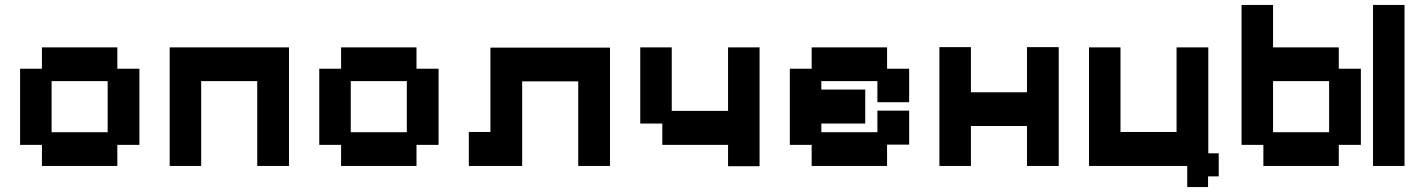

<svg xmlns="http://www.w3.org/2000/svg" viewBox="-20 -658 5743 774"><path d="M149 11V-74H61V-381H149V-467H453V-381H542V-74H453V11ZM188 -125H414V-331H188Z M664 11V-467H1145V11H1017V-331H791V11Z M1355 11V-74H1267V-381H1355V-467H1659V-381H1748V-74H1659V11ZM1394 -125H1620V-331H1394Z M1870 11V-126H1957V-466H2439V11H2311V-330H2085V11Z M2915 12V-74H2650V-160H2561V-467H2688V-211H2915V-467H3042V12Z M3252 11V-74H3164V-381H3252V-467H3556V-381H3645V-246H3517V-331H3291V-297H3468V-160H3291V-125H3517V-212H3645V-75H3556V11Z M3767 11V-468H3894V-286H4120V-468H4248V11H4120V-150H3894V11Z M4766 96V53V54V11H4370V-467H4497V-126H4723V-467H4851V-40H4893V53H4850V96Z M5073 11V-74H4985V-638H5112V-467H5377V-381H5466V-74H5377V11ZM5112 -125H5338V-331H5112ZM5515 11V-638H5642V11Z"/></svg>

Font: Pixelify Sans
Style: Bold
Weight: 700
Designer: Stefie Justprince
Foundry: Typecalism Foundryline
Version: Version 1.000